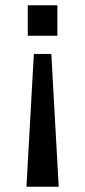

<svg xmlns="http://www.w3.org/2000/svg" viewBox="-20 -545 322 726"><path d="M80 161 108 -341H174L202 161ZM85 -410V-525H197V-410Z"/></svg>

Font: Archivo SemiBold Medium
Style: Regular
Weight: 500
Version: Version 2.001